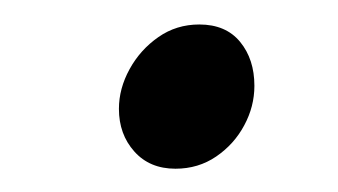

<svg xmlns="http://www.w3.org/2000/svg" viewBox="-20 -409 282 160"><path d="M126.2 -268.4Q104.7 -268.4 91.9 -282.8Q79.1 -297.1 79.1 -318.3Q79.1 -335.2 88 -351.4Q96.9 -367.6 112 -378.1Q127 -388.6 146.1 -388.6Q168.2 -388.6 180.1 -374.1Q192 -359.6 192 -337.5Q192 -320.2 183.5 -304.5Q175.1 -288.8 160.2 -278.6Q145.3 -268.4 126.2 -268.4Z"/></svg>

Font: Source Sans Variable
Style: Italic
Weight: 200
Italic angle: -11°
Designer: Paul D. Hunt
Foundry: Adobe Systems Incorporated
Version: Version 3.006;hotconv 1.0.111;makeotfexe 2.5.65597